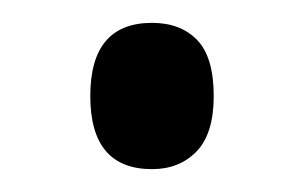

<svg xmlns="http://www.w3.org/2000/svg" viewBox="-20 -436 266 168"><path d="M59 -352Q59 -416 113 -416Q138 -416 152.5 -401Q167 -386 167 -352Q167 -319 152 -303.5Q137 -288 113 -288Q59 -288 59 -352Z"/></svg>

Font: Noto Sans Myanmar ExtraCondensed
Style: Regular
Weight: 400
Width: 2
Designer: Monotype Design Team
Foundry: Monotype Imaging Inc.
Version: Version 2.107; ttfautohint (v1.8.4.7-5d5b)